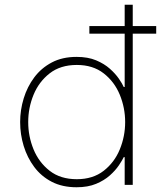

<svg xmlns="http://www.w3.org/2000/svg" viewBox="-20 -780 680 810"><path d="M303 10Q243 10 198.5 -13Q154 -36 124.5 -75.5Q95 -115 80 -164Q65 -213 65 -265Q65 -316 80 -365Q95 -414 124.5 -453.5Q154 -493 198.5 -516.5Q243 -540 303 -540Q351 -540 385.5 -525.5Q420 -511 443.5 -490Q467 -469 481.5 -448Q496 -427 502 -413H506V-638H357V-670H506V-760H540V-670H639V-638H540V0H506V-117H502Q496 -104 481.5 -82.5Q467 -61 443.5 -40Q420 -19 385.5 -4.5Q351 10 303 10ZM304 -24Q372 -24 417.5 -59.5Q463 -95 485.5 -150Q508 -205 508 -265Q508 -325 485.5 -380Q463 -435 417.5 -470.5Q372 -506 304 -506Q235 -506 189.5 -470.5Q144 -435 121.5 -380Q99 -325 99 -265Q99 -205 121.5 -150Q144 -95 189.5 -59.5Q235 -24 304 -24Z"/></svg>

Font: Be Vietnam Pro Thin
Style: Regular
Weight: 100
Designer: Lam Bao, Tony Le, Vietanh Nguyen
Foundry: Yellow Type Foundry
Version: Version 1.002; ttfautohint (v1.8.3)